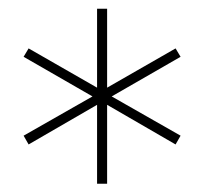

<svg xmlns="http://www.w3.org/2000/svg" viewBox="-20 -748 478 449"><path d="M207 -318.4V-502.9L46.9 -410.2L35.2 -430.7L196.3 -522.5L35.2 -615.2L46.9 -634.8L207 -543V-727.5H230.5V-543L390.6 -634.8L402.3 -615.2L241.2 -522.5L402.3 -430.7L390.6 -410.2L230.5 -502.9V-318.4Z"/></svg>

Font: Inter Display Thin
Style: Regular
Weight: 100
Designer: Rasmus Andersson
Foundry: rsms
Version: Version 4.000;git-a52131595